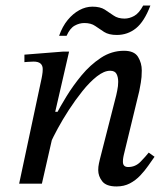

<svg xmlns="http://www.w3.org/2000/svg" viewBox="-20 -662 604 692"><path d="M400 10Q363 10 348.5 -8.5Q334 -27 334 -49Q334 -61 336.5 -72.5Q339 -84 340 -88L399 -319Q399 -319 402.5 -335.5Q406 -352 406 -367Q406 -384 400 -395.5Q394 -407 377 -407Q355 -407 329 -386.5Q303 -366 277 -333.5Q251 -301 228 -265.5Q205 -230 188 -198.5Q171 -167 163 -149L182 -249Q196 -276 219.5 -314.5Q243 -353 274 -390.5Q305 -428 343.5 -453.5Q382 -479 427 -479Q464 -479 477.5 -457Q491 -435 491 -408Q491 -383 487.5 -364Q484 -345 482 -334L426 -103Q426 -103 424.5 -95.5Q423 -88 423 -79Q423 -60 442 -60Q468 -60 486.5 -79Q505 -98 516 -112L537 -97Q527 -83 514.5 -65Q502 -47 485.5 -29.5Q469 -12 448 -1Q427 10 400 10ZM131 0H49L130 -380Q130 -380 132 -391Q134 -402 134 -413Q134 -426 126 -433Q118 -440 101 -440Q91 -440 79.5 -439Q68 -438 68 -438V-465L207 -476H229L179 -259H190ZM220 -533H193Q205 -567 224 -590Q243 -613 266 -625.5Q289 -638 313 -638Q341 -638 357.5 -627.5Q374 -617 389.5 -606Q405 -595 429 -595Q446 -595 463.5 -604.5Q481 -614 496 -642H522Q500 -584 470 -560Q440 -536 401 -536Q372 -536 355 -547Q338 -558 323 -568.5Q308 -579 284 -579Q266 -579 249 -569.5Q232 -560 220 -533Z"/></svg>

Font: STIX Two Text
Style: Italic
Weight: 400
Italic angle: -12°
Designer: Ross Mills, John Hudson & Paul Hanslow, Tiro Typeworks Ltd; with prior portions MicroPress Inc. and Coen Hoffman, Elsevi
Foundry: Tiro Typeworks Ltd
Version: Version 2.13 b171